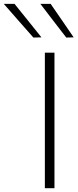

<svg xmlns="http://www.w3.org/2000/svg" viewBox="-131 -990 412 1010"><path d="M105 0V-713H155.5V0ZM44.5 -792.5Q6 -836 -32.5 -880Q-71 -924 -111 -969.5H-54.5Q-19.5 -926.5 16 -882Q51.5 -837.5 87 -793.5ZM217.5 -792.5Q183.5 -836 150 -880Q116.5 -924 81.5 -969.5H135.5Q165.5 -926.5 195.5 -882.5Q225.5 -838.5 256.5 -793.5Z"/></svg>

Font: Heraclito ExtraLight
Style: Regular
Weight: 200
Designer: Kostas Bartsokas (font) & Cristiano Sobral (main changes)
Foundry: Kostas Bartsokas (font) & Cristiano Sobral (main changes)
Version: Version 1.00;July 8, 2020;FontCreator 13.0.0.2655 64-bit